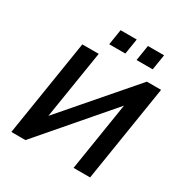

<svg xmlns="http://www.w3.org/2000/svg" viewBox="-203 -1060 1162 1216"><g transform="rotate(30 378.5 -452.0)"><path d="M51 0 163 -705H283L202 -198L195 -196L635 -705H739L627 0H506L587 -510L595 -512L154 0ZM510 -791 528 -904H646L628 -791ZM310 -791 328 -904H446L428 -791Z"/></g></svg>

Font: Nunito Sans 7pt SemiCondensed
Style: Bold Italic
Weight: 700
Width: 4
Italic angle: -9°
Designer: Vernon Adams
Foundry: Vernon Adams
Version: Version 3.101;gftools[0.9.27]